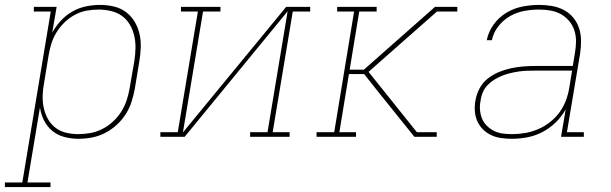

<svg xmlns="http://www.w3.org/2000/svg" viewBox="-72 -558 2492 783"><path d="M-52 205V186H19L135 -511H66V-530H159L141 -425Q156 -452 177 -474.5Q198 -497 224 -511.5Q250 -526 279 -532Q308 -538 336 -538Q365 -538 392.5 -531.5Q420 -525 441.5 -509Q463 -493 477 -469.5Q491 -446 497 -419.5Q503 -393 502 -364Q501 -335 496 -307L478 -197Q473 -170 464.5 -143Q456 -116 440.5 -92Q425 -68 403 -48Q381 -28 355 -15Q329 -2 302 3Q275 8 247 8Q218 8 190 0.5Q162 -7 141 -24.5Q120 -42 107.5 -67Q95 -92 91 -120L40 186H134V205ZM247 -11Q272 -11 297 -15.5Q322 -20 345.5 -32Q369 -44 389 -62.5Q409 -81 423 -103.5Q437 -126 445 -150.5Q453 -175 457 -200L476 -310Q480 -336 480.5 -362Q481 -388 475.5 -412Q470 -436 457.5 -457.5Q445 -479 425.5 -493Q406 -507 381 -513Q356 -519 330 -519Q306 -519 281 -514.5Q256 -510 233 -497.5Q210 -485 191 -466.5Q172 -448 158.5 -426Q145 -404 137.5 -380Q130 -356 126 -331L108 -221Q103 -196 102 -170Q101 -144 106 -120Q111 -96 122.5 -74.5Q134 -53 153 -38Q172 -23 196.5 -17Q221 -11 247 -11Z M582 0V-19H653L735 -511H666V-530H827V-511H756L674 -18L1095 -530H1193V-511H1122L1040 -19H1109V0H948V-19H1019L1101 -512L681 0Z M1219 0V-19H1291L1372 -511H1303V-530H1464V-511H1393L1354 -274H1412L1702 -530H1725L1724 -524L1725 -530H1793V-511H1710L1431 -265L1628 -19H1709V0H1637L1638 -7L1637 0H1618L1478 -174L1413 -256H1351L1312 -19H1380V0Z M2015 8Q1993 8 1971.5 5Q1950 2 1931 -7Q1912 -16 1897.5 -30.5Q1883 -45 1874.5 -64Q1866 -83 1864.5 -105Q1863 -127 1867 -149Q1871 -173 1883.5 -197Q1896 -221 1917 -237.5Q1938 -254 1962 -264Q1986 -274 2011.5 -279.5Q2037 -285 2061.5 -287Q2086 -289 2111 -289H2264L2273 -344Q2277 -368 2277 -391Q2277 -414 2270 -435Q2263 -456 2248.5 -473Q2234 -490 2215 -500.5Q2196 -511 2173 -515Q2150 -519 2127 -519Q2097 -519 2066.5 -513.5Q2036 -508 2008.5 -492.5Q1981 -477 1960.5 -451Q1940 -425 1934 -394H1913Q1920 -429 1941.5 -458.5Q1963 -488 1994 -506.5Q2025 -525 2059.5 -531.5Q2094 -538 2127 -538Q2153 -538 2179 -533.5Q2205 -529 2227 -517.5Q2249 -506 2265 -487Q2281 -468 2289 -444.5Q2297 -421 2297.5 -394.5Q2298 -368 2294 -341L2240 -19H2309V0H2216L2235 -112Q2219 -83 2194.5 -59Q2170 -35 2140 -19.5Q2110 -4 2078.5 2Q2047 8 2015 8ZM2016 -11Q2043 -11 2069.5 -15.5Q2096 -20 2122 -31Q2148 -42 2171 -60Q2194 -78 2210.5 -101Q2227 -124 2236.5 -150Q2246 -176 2250 -203L2261 -270H2111Q2094 -270 2077.5 -269.5Q2061 -269 2044 -266.5Q2027 -264 2010 -260Q1993 -256 1976.5 -249.5Q1960 -243 1944.5 -233.5Q1929 -224 1916.5 -211Q1904 -198 1897 -181.5Q1890 -165 1888 -148Q1884 -129 1885.5 -110Q1887 -91 1894 -74Q1901 -57 1914 -44.5Q1927 -32 1943 -24Q1959 -16 1978 -13.5Q1997 -11 2016 -11Z"/></svg>

Font: Iosevka Slab ThExObl
Style: Regular
Weight: 100
Width: 7
Italic angle: -9°
Monospace: yes
Designer: Belleve Invis
Foundry: Belleve Invis
Version: Version 11.1.1; ttfautohint (v1.8.3)